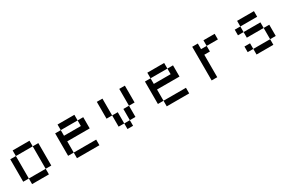

<svg xmlns="http://www.w3.org/2000/svg" viewBox="187 -2227 5626 3704"><g transform="rotate(-30 3000.0 -375.0)"><path d="M250 -750H625V-625H250ZM625 -625H750V-125H625ZM625 -125V0H250V-125ZM250 -125H125V-625H250Z M1250 -750H1625V-625H1250ZM1625 -625H1750V-375H1250V-125H1125V-625H1250V-500H1625ZM1250 -125H1750V0H1250Z M2125 -750H2250V-375H2125ZM2250 -375H2375V-125H2250ZM2375 -125H2500V0H2375ZM2500 -125V-375H2625V-125ZM2625 -375V-750H2750V-375Z M3250 -750H3625V-625H3250ZM3625 -625H3750V-375H3250V-125H3125V-625H3250V-500H3625ZM3250 -125H3750V0H3250Z M4250 -750H4375V-625H4500V-500H4375V0H4250ZM4500 -625V-750H4750V-625Z M5250 -750H5625V-625H5250ZM5250 -625V-500H5125V-625ZM5250 -500H5625V-375H5250ZM5625 -375H5750V-125H5625ZM5625 -125V0H5250V-125ZM5250 -125H5125V-250H5250Z"/></g></svg>

Font: Dogica
Style: Regular
Weight: 400
Monospace: yes
Designer: Roberto Mocci
Version: Version 001.012